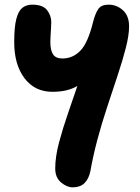

<svg xmlns="http://www.w3.org/2000/svg" viewBox="-20 -538 602 824"><path d="M292 266Q267 266 242 245Q217 224 217 185Q217 135 233.5 73Q250 11 272 -52Q294 -115 312 -169Q292 -157 265.5 -150.5Q239 -144 205 -144Q129 -144 85 -202.5Q41 -261 41 -357Q41 -422 50 -456.5Q59 -491 76 -504.5Q93 -518 118 -518Q164 -518 182 -494.5Q200 -471 200 -443Q200 -435 199 -418Q198 -401 197 -383.5Q196 -366 196 -358Q196 -323 207.5 -305Q219 -287 248 -287Q292 -287 324.5 -320Q357 -353 379 -442Q389 -481 402 -499.5Q415 -518 446 -518Q481 -518 507.5 -494Q534 -470 534 -425Q534 -387 520 -332.5Q506 -278 484.5 -213.5Q463 -149 441 -82Q390 71 368 196Q361 230 342.5 248Q324 266 292 266Z"/></svg>

Font: Shantell Sans Normal
Style: Bold
Weight: 700
Designer: Stephen Nixon, Anya Danilova, Shantell Martin
Foundry: Arrow Type
Version: Version 1.009;[a7da0bfa3]